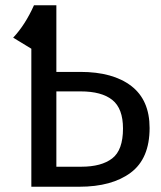

<svg xmlns="http://www.w3.org/2000/svg" viewBox="-20 -709 613 729"><path d="M548 -223Q548 -107 476.5 -53.5Q405 0 281 0H99V-524L30 -566Q76 -615 109 -689H194V-436H285Q409 -436 478.5 -382.5Q548 -329 548 -223ZM447 -221Q447 -297 406.5 -329.5Q366 -362 286 -362H194V-76H289Q365 -76 406 -107.5Q447 -139 447 -221Z"/></svg>

Font: FiraGOUPP
Style: Medium
Weight: 400
Designer: bBox Type
Foundry: bBox Type GmbH
Version: Version 1.001